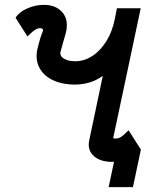

<svg xmlns="http://www.w3.org/2000/svg" viewBox="-20 -652 640 790"><path d="M427 118 452 0H420L428 -38H560L527 118ZM441 14Q392 14 365.5 -10.5Q339 -35 347 -74L403 -340Q377 -321 347.5 -312.5Q318 -304 289 -304Q235 -304 196 -323Q157 -342 140.5 -376.5Q124 -411 135 -455Q146 -499 151.5 -511.5Q157 -524 157 -528Q157 -532 154 -534Q151 -536 143 -536Q136 -536 125.5 -530Q115 -524 93 -502L44 -579Q58 -602 91.5 -617Q125 -632 161 -632Q203 -632 229 -609Q255 -586 255 -549Q255 -532 251 -517Q247 -502 241.5 -484Q236 -466 229 -439Q225 -422 242.5 -411Q260 -400 290 -400Q327 -400 360.5 -422Q394 -444 418.5 -484Q443 -524 453 -577L461 -618H559L446 -85Q445 -84 447 -83Q449 -82 459 -82Q467 -82 477 -88Q487 -94 509 -116L558 -39Q545 -16 511 -1Q477 14 441 14Z"/></svg>

Font: Victor Mono Thin
Style: Italic
Weight: 100
Italic angle: -12°
Monospace: yes
Designer: Rune Bjørnerås
Version: Version 1.561;gftools[0.9.30]